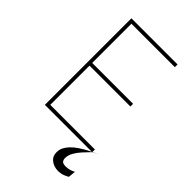

<svg xmlns="http://www.w3.org/2000/svg" viewBox="-279 -823 1141 1141"><g transform="rotate(45 292.0 -252.0)"><path d="M113.6 0V-727.3H501.4V-704.5H136.4V-375H480.1V-352.3H136.4V-22.7H511.4V0ZM447.4 223Q406.6 222.3 381.2 198.9Q355.8 175.4 363.6 129.3Q372.5 93.4 412.8 58.8Q453.1 24.1 546.9 -18.5L511.4 0Q491.1 20.6 470.5 43Q449.9 65.3 436.1 89.3Q422.2 113.3 421.9 139.2Q422.2 153.4 429 162.3Q435.7 171.2 461.6 171.9Q481.5 171.2 497.3 165.8Q513.1 160.5 521.3 154.8L517 201.7Q506 208.5 488.5 215.4Q470.9 222.3 447.4 223Z"/></g></svg>

Font: Inter UI Thin
Style: Regular
Weight: 100
Designer: Rasmus Andersson
Foundry: rsms
Version: 3.2;8d6f07862